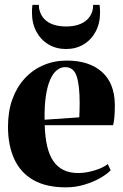

<svg xmlns="http://www.w3.org/2000/svg" viewBox="-20 -774 514 805"><path d="M256.5 11.5Q173.5 11.5 119.8 -19.2Q66 -50 39.8 -107.2Q13.5 -164.5 13.5 -242.5Q13.5 -307.5 32.2 -358.8Q51 -410 84.5 -446Q118 -482 162.8 -501Q207.5 -520 260 -520Q353.5 -520 406.8 -473Q460 -426 461.5 -336.5Q461.5 -303.5 459.5 -281.8Q457.5 -260 454 -249H167.5Q169 -198 178 -160.2Q187 -122.5 204.2 -97.8Q221.5 -73 247.2 -60.8Q273 -48.5 308 -48.5Q339 -48.5 374.8 -59Q410.5 -69.5 432 -86L444 -60Q429.5 -44.5 400.5 -27.8Q371.5 -11 334 0.2Q296.5 11.5 256.5 11.5ZM167 -272 312.5 -282Q313.5 -298 313.5 -312Q313.5 -326 314 -341.5Q314 -416 301.5 -454.2Q289 -492.5 253 -492.5Q234 -492.5 217.8 -479.2Q201.5 -466 189.8 -438.5Q178 -411 172 -369.5Q166 -328 167 -272ZM257 -568.5Q215.5 -568.5 183.2 -587.8Q151 -607 132.5 -641.5Q114 -676 114 -721.5Q114 -732 114.5 -738.8Q115 -745.5 116 -753.5H143Q143 -748.5 143.5 -742.5Q144 -736.5 146 -730Q152 -708 167 -693Q182 -678 205 -670.5Q228 -663 257 -663Q286 -663 308.8 -670.5Q331.5 -678 346.8 -693Q362 -708 368 -730Q369.5 -736.5 370 -742.5Q370.5 -748.5 370.5 -753.5H397.5Q398.5 -745.5 399 -738.8Q399.5 -732 399.5 -721.5Q399.5 -676 381 -641.5Q362.5 -607 330.5 -587.8Q298.5 -568.5 257 -568.5Z"/></svg>

Font: Merriweather 144pt
Style: Bold
Weight: 700
Version: Version 2.100